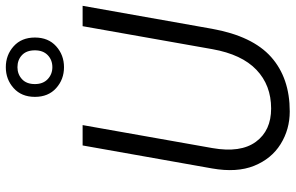

<svg xmlns="http://www.w3.org/2000/svg" viewBox="-198 -806 1016 660"><g transform="rotate(-90 310.0 -476.0)"><path d="M257 12Q195 12 144.5 -19.5Q94 -51 70 -110.5Q46 -170 61 -255L140 -700H210L131 -254Q114 -157 152.5 -104.5Q191 -52 267 -52Q347 -52 400 -102.5Q453 -153 471 -254L550 -700H620L541 -255Q516 -116 444 -52Q372 12 257 12ZM409 -764Q367 -764 337 -791Q307 -818 307 -864Q307 -910 337 -937Q367 -964 409 -964Q451 -964 481 -937Q511 -910 511 -864Q511 -818 481 -791Q451 -764 409 -764ZM409 -804Q434 -804 450.5 -820Q467 -836 467 -864Q467 -893 450.5 -908.5Q434 -924 409 -924Q385 -924 368 -908.5Q351 -893 351 -864Q351 -836 368 -820Q385 -804 409 -804Z"/></g></svg>

Font: DM Mono Light
Style: Italic
Weight: 300
Italic angle: -10°
Designer: Colophon Foundry
Foundry: Colophon Foundry
Version: Version 1.000; ttfautohint (v1.8.2.53-6de2)